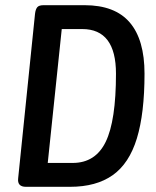

<svg xmlns="http://www.w3.org/2000/svg" viewBox="-20 -720 600 740"><path d="M80 0Q46 0 50 -33L115 -667Q117 -684 123.5 -692Q130 -700 148 -700H306Q423 -700 480 -633.5Q537 -567 537 -436Q537 -283 507.5 -186.5Q478 -90 414.5 -45Q351 0 250 0ZM164 -92H260Q348 -92 387.5 -173.5Q427 -255 427 -436Q427 -608 297 -608H218Z"/></svg>

Font: Asap Condensed Condensed Medium
Style: Italic
Weight: 500
Width: 3
Italic angle: -6°
Designer: Pablo Cosgaya
Foundry: Omnibus-Type
Version: Version 3.001; ttfautohint (v1.8.4.7-5d5b)